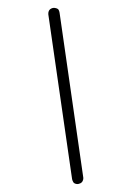

<svg xmlns="http://www.w3.org/2000/svg" viewBox="-100 -864 723 1059"><g transform="rotate(10 261.0 -335.0)"><path d="M405.3 132.8Q392.6 132.8 386.7 126.5Q380.9 120.1 377 111.3L89.8 -761.7Q88.9 -766.6 88.4 -770.5Q87.9 -774.4 88.9 -778.3Q90.8 -789.1 100.1 -795.9Q109.4 -802.7 120.1 -802.7Q135.7 -802.7 141.1 -796.4Q146.5 -790 149.4 -781.2L436.5 92.8Q438.5 99.6 436.5 108.4Q434.6 119.1 424.8 126Q415 132.8 405.3 132.8Z"/></g></svg>

Font: Quicksand
Style: Italic
Weight: 400
Designer: Andrew Paglinawan
Foundry: Andrew Paglinawan
Version: Version 3.006